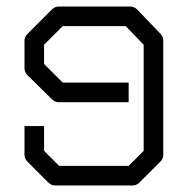

<svg xmlns="http://www.w3.org/2000/svg" viewBox="-20 -618 580 588"><path d="M374 -335V-305H160Q148 -305 139 -314L64 -388Q55 -397 55 -409V-493Q55 -505 64 -514L139 -589Q148 -598 160 -598H378Q391 -598 400 -589L472 -514Q480 -504.5 480 -493V-144Q480 -132 471 -123L407 -59Q398 -50 386 -50H149Q137 -50 128 -59L64 -123Q55 -132 55 -144V-232H85H115V-156L161 -110H374L420 -156V-481L365 -538H172L115 -481V-422L172 -365H374Z"/></svg>

Font: 3270 Nerd Font
Style: Regular
Weight: 400
Monospace: yes
Version: Version 3.0.1;Nerd Fonts 3.3.0